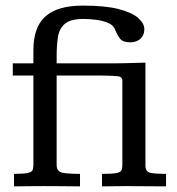

<svg xmlns="http://www.w3.org/2000/svg" viewBox="-20 -662 627 682"><path d="M29.8 0V-44.4Q63.5 -44.4 77.9 -47.4Q92.3 -50.3 95.5 -57.4Q98.6 -64.5 98.6 -77.6V-393.6H25.4V-437H98.6V-483.9Q98.6 -522.9 108.6 -552.7Q118.7 -582.5 139.9 -602.3Q161.1 -622.1 194.6 -632.1Q228 -642.1 274.9 -642.1Q355 -642.1 402.8 -629.4Q450.7 -616.7 471.7 -597.4Q492.7 -578.1 492.7 -558.1Q492.7 -537.1 479 -524.4Q465.3 -511.7 442.9 -511.7Q416.5 -511.7 406.5 -524.4Q396.5 -537.1 388.2 -558.1Q382.3 -573.2 363 -581.1Q343.8 -588.9 320.1 -591.8Q296.4 -594.7 277.3 -594.7Q231.4 -594.7 211.2 -578.1Q190.9 -561.5 186 -531.5Q181.2 -501.5 181.2 -461.4V-437H344.7Q364.7 -437 383.8 -437Q402.8 -437 420.9 -437.5Q440.4 -438 459 -438.5Q477.5 -439 496.6 -439.5V-74.2Q496.6 -52.2 513.4 -48.3Q530.3 -44.4 569.8 -44.4V0Q557.1 0 535.9 -0.2Q514.6 -0.5 492.4 -0.5Q470.2 -0.5 454.1 -0.7Q438 -1 435.1 -1Q407.7 -1 386.2 -0.5Q364.7 0 342.3 0V-44.4Q377.9 -44.4 392.8 -47.1Q407.7 -49.8 411.1 -56.6Q414.6 -63.5 414.6 -76.2V-375.5Q414.6 -389.2 398.9 -391.1Q383.3 -393.1 344.7 -393.6H181.2V-76.7Q181.2 -52.7 201.4 -48.6Q221.7 -44.4 264.2 -44.4V0Q264.2 0 243.7 -0.2Q223.1 -0.5 193.4 -0.7Q163.6 -1 135.7 -1Q113.3 -1 88.6 -0.7Q64 -0.5 46.9 -0.2Q29.8 0 29.8 0Z"/></svg>

Font: Kameron
Style: Regular
Weight: 400
Designer: Vernon Adams
Foundry: Vernon Adams
Version: Version 1.100